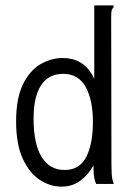

<svg xmlns="http://www.w3.org/2000/svg" viewBox="-20 -685 490 715"><path d="M209 10Q167 10 128.5 -15Q90 -40 65 -93.5Q40 -147 40 -233Q40 -319 65.5 -371Q91 -423 131 -446Q171 -469 213 -469Q256 -469 286 -448Q316 -427 331 -391V-665H403V-658Q397 -652 395.5 -645Q394 -638 394 -621L395 -71Q395 -53 396 -35.5Q397 -18 404 0H338Q331 -17 329.5 -34Q328 -51 328 -69Q309 -34 279 -12Q249 10 209 10ZM220 -52Q277 -52 301.5 -101Q326 -150 326 -231Q326 -312 299 -361Q272 -410 215 -410Q161 -410 133 -367.5Q105 -325 105 -244Q105 -149 135 -100.5Q165 -52 220 -52Z"/></svg>

Font: Inconsolata SemiCondensed
Style: Regular
Weight: 400
Width: 4
Monospace: yes
Designer: Raph Levien, Cyreal, Brenton Simpson
Foundry: Raph Levien, Cyreal, Google
Version: Version 3.000; ttfautohint (v1.8.2.53-6de2)